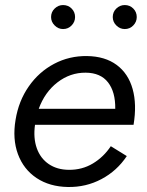

<svg xmlns="http://www.w3.org/2000/svg" viewBox="-20 -736 587 768"><path d="M42.3 -257Q54.5 -332.3 95.2 -390.5Q135.8 -448.7 196.6 -480.8Q257.3 -512.8 328.2 -511.8Q400.3 -510.7 446.8 -476.2Q493.2 -441.8 510.5 -380Q527.8 -318.2 514.2 -236.7H120Q112.7 -183.8 127.2 -143Q141.8 -102.2 175.2 -79.6Q208.7 -57 255.5 -56.7Q308.5 -56.2 351.7 -82.2Q394.8 -108.2 423.2 -151.2L487.2 -111.7Q447.7 -52.3 385.8 -19.6Q324 13.2 251.8 12Q178.5 10.8 126.4 -23.8Q74.3 -58.5 51.8 -119.3Q29.3 -180.2 42.3 -257ZM322.8 -445.3Q260.7 -445.8 209.8 -406.5Q159 -367.2 135 -300.8H441Q442 -368 412.2 -406.4Q382.5 -444.8 322.8 -445.3ZM184.3 -667.8Q184.3 -688 198.7 -701.9Q213 -715.8 232.3 -715.8Q252.5 -715.8 266.4 -701.9Q280.3 -688 280.3 -667.8Q280.3 -648.5 266.4 -634.2Q252.5 -619.8 232.3 -619.8Q213 -619.8 198.7 -634.2Q184.3 -648.5 184.3 -667.8ZM431 -667.8Q431 -688 445.3 -701.9Q459.7 -715.8 479 -715.8Q499.2 -715.8 513.1 -701.9Q527 -688 527 -667.8Q527 -648.5 513.1 -634.2Q499.2 -619.8 479 -619.8Q459.7 -619.8 445.3 -634.2Q431 -648.5 431 -667.8Z"/></svg>

Font: Oak Sans Light Italic
Style: Regular
Weight: 400
Italic angle: -9.5°
Foundry: Erik Kennedy, Walven
Version: Version 1.000;Glyphs 3.1.2 (3151)